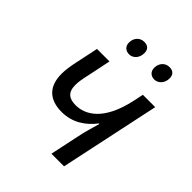

<svg xmlns="http://www.w3.org/2000/svg" viewBox="-205 -849 968 968"><g transform="rotate(45 279.5 -365.0)"><path d="M214 -185C289 -185 347 -224 387 -277H391C382 -244 367 -198 358 -151L326 0H416L530 -536H442L430 -480C392 -305 307 -259 239 -259C194 -259 166 -277 166 -330C166 -350 169 -371 177 -406L204 -536H115L89 -413C82 -381 77 -347 77 -322C77 -233 123 -185 214 -185ZM249 -631C274 -631 299 -653 299 -690C299 -714 287 -730 259 -730C226 -730 206 -704 206 -673C206 -646 224 -631 249 -631ZM428 -631C453 -631 479 -653 479 -690C479 -714 466 -730 439 -730C406 -730 386 -704 386 -673C386 -646 404 -631 428 -631Z"/></g></svg>

Font: BC Sans
Style: Italic
Weight: 400
Italic angle: -12°
Designer: Monotype Design Team
Designer: Province of B.C.
Foundry: Monotype Imaging Inc.
Version: Version 2.000;GOOG;noto-source:20170915:90ef993387c0